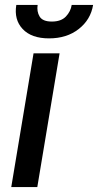

<svg xmlns="http://www.w3.org/2000/svg" viewBox="-20 -763 400 783"><path d="M25.9 0 116.8 -545.5H223L132.1 0ZM272.4 -742.9H359.7Q349.8 -682.9 301.1 -644.7Q252.5 -606.5 180 -606.5Q108.3 -606.5 72.4 -644.7Q36.6 -682.9 46.5 -742.9H133.5Q129.3 -716.3 141.5 -695.7Q153.8 -675.1 191.4 -675.1Q229 -675.1 248.6 -695.5Q268.1 -715.9 272.4 -742.9Z"/></svg>

Font: Inter UI Medium
Style: Italic
Weight: 500
Italic angle: 9.39999°
Designer: Rasmus Andersson
Foundry: rsms
Version: 3.2;8d6f07862